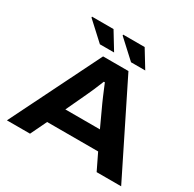

<svg xmlns="http://www.w3.org/2000/svg" viewBox="-186 -1077 1289 1275"><g transform="rotate(30 459.0 -439.5)"><path d="M542 -746.1 404.8 -872.1V-878.9H569.8L650.9 -746.1ZM303.2 -746.1 166 -872.1V-878.9H331.1L412.1 -746.1ZM21 0 361.8 -687H556.2L897 0H709L648.9 -124H257.8L198.2 0ZM320.8 -256.8H585.9L513.2 -414.1Q507.3 -426.3 494.9 -455.8Q482.4 -485.4 470.7 -513.4Q459 -541.5 458 -543.9H450.2Q417.5 -461.9 394 -413.1Z"/></g></svg>

Font: Archivo Expanded
Style: Bold
Weight: 700
Width: 7
Designer: Hector Gatti
Foundry: Omnibus-Type
Version: Version 2.001